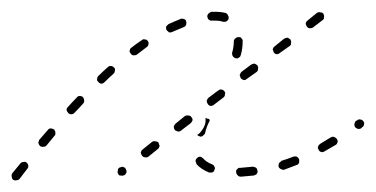

<svg xmlns="http://www.w3.org/2000/svg" viewBox="-25 -287 639 326"><path d="M23 -3Q23 -4 23 -6Q23 -7 22 -9Q21 -10 20 -11Q18 -13 15 -12Q12 -12 10 -10L-4 7Q-6 10 -5 13Q-5 16 -3 18Q0 20 3 19Q6 19 8 17L21 0Q22 -1 23 -3ZM408 10Q410 10 411 8Q412 7 412 6Q413 4 412 3Q412 0 410 -2Q407 -4 404 -4Q394 -3 383 -2Q382 -2 380 -2Q379 -1 378 0Q377 1 376 2Q376 4 376 5Q376 8 378 10Q380 13 384 13Q395 12 406 11Q407 11 408 10ZM175 3Q174 6 176 9Q177 10 178 11Q180 11 181 11Q183 12 184 11Q185 11 187 10Q189 8 190 5Q190 2 188 -1Q187 -2 186 -3Q184 -3 183 -4Q182 -4 180 -3Q179 -3 177 -2Q175 0 175 3ZM333 6Q334 6 335 6Q337 5 338 4Q339 3 339 1Q341 -1 339 -4Q338 -7 335 -8Q325 -12 320 -18Q318 -20 315 -21Q312 -21 310 -19Q309 -18 308 -17Q307 -15 307 -14Q307 -12 308 -11Q308 -9 309 -8Q316 0 330 6Q331 6 333 6ZM481 -8Q482 -9 483 -11Q483 -12 483 -14Q483 -15 483 -16Q482 -19 479 -21Q476 -22 473 -21Q463 -17 453 -14Q452 -13 451 -12Q449 -11 449 -10Q448 -9 448 -7Q448 -6 448 -4Q449 -1 452 0Q455 2 458 1Q468 -3 479 -7Q480 -7 481 -8ZM215 -31Q215 -30 214 -28Q214 -27 215 -25Q215 -24 216 -23Q218 -20 221 -20Q224 -19 227 -21L243 -34Q244 -35 245 -36Q245 -37 246 -39Q246 -40 245 -42Q245 -43 244 -45Q242 -47 239 -47Q236 -48 233 -46L217 -33Q216 -32 215 -31ZM548 -45Q549 -48 547 -51Q546 -52 545 -53Q544 -54 543 -54Q541 -55 540 -55Q538 -54 537 -54Q527 -48 519 -43Q516 -41 515 -38Q514 -35 516 -33Q517 -30 520 -29Q523 -28 526 -30Q535 -35 545 -41Q547 -42 548 -45ZM69 -59Q69 -61 69 -62Q69 -64 68 -65Q68 -66 67 -67Q64 -69 61 -69Q58 -69 56 -66L42 -50Q41 -49 41 -47Q40 -46 40 -44Q41 -43 41 -42Q42 -40 43 -39Q44 -38 46 -38Q47 -37 49 -38Q50 -38 51 -38Q53 -39 54 -40L68 -57Q69 -58 69 -59ZM330 -85Q331 -84 331 -82Q331 -81 330 -80Q325 -70 323 -60Q322 -59 321 -58Q320 -57 319 -56Q317 -55 316 -55Q314 -55 313 -56Q312 -56 311 -57Q310 -57 310 -58L313 -60Q317 -64 320 -69Q323 -74 324 -80Q324 -83 324 -87Q327 -85 330 -85Q330 -85 330 -85ZM270 -72Q270 -69 272 -66Q273 -65 274 -65Q275 -64 277 -64Q278 -63 280 -64Q281 -64 282 -65L299 -78Q301 -80 302 -83Q302 -86 300 -88Q299 -90 298 -90Q296 -91 295 -91Q293 -91 292 -91Q291 -91 289 -90L273 -77Q271 -75 270 -72ZM592 -73Q593 -74 593 -76Q594 -77 593 -79Q593 -80 592 -81Q590 -84 587 -84Q584 -85 582 -83L580 -82Q578 -81 578 -80Q577 -78 577 -77Q576 -75 577 -74Q577 -72 578 -71Q580 -69 583 -68Q586 -68 588 -69L590 -71Q592 -72 592 -73ZM118 -116Q118 -119 116 -122Q114 -124 110 -124Q107 -124 105 -121Q98 -114 90 -105Q88 -103 88 -100Q89 -97 91 -95Q93 -93 96 -93Q99 -93 101 -95Q109 -103 116 -111Q118 -113 118 -116ZM326 -116Q326 -113 328 -110Q329 -109 330 -108Q331 -108 333 -107Q334 -107 336 -108Q337 -108 338 -109L355 -122Q357 -124 357 -127Q358 -130 356 -132Q355 -133 354 -134Q352 -135 351 -135Q349 -135 348 -135Q347 -134 345 -133L329 -121Q327 -119 326 -116ZM170 -167Q171 -170 169 -172Q166 -175 163 -175Q160 -175 158 -173Q150 -166 142 -158Q140 -156 140 -153Q139 -150 142 -148Q144 -145 147 -145Q150 -145 152 -147Q160 -155 168 -162Q170 -164 170 -167ZM383 -162Q383 -161 382 -160Q382 -158 383 -157Q383 -155 384 -154Q386 -152 389 -151Q392 -151 394 -153L411 -165Q412 -166 413 -168Q413 -169 413 -170Q414 -172 413 -173Q413 -175 412 -176Q410 -178 407 -179Q404 -179 401 -177L385 -165Q384 -164 383 -162ZM370 -192Q369 -194 369 -197Q372 -207 372 -217Q372 -220 375 -222Q377 -224 380 -224Q381 -224 383 -224Q384 -223 385 -222Q386 -221 387 -219Q387 -218 387 -216Q387 -205 384 -194Q384 -193 383 -192Q383 -192 383 -191L379 -188Q378 -188 377 -188Q376 -188 375 -188Q372 -189 370 -192ZM227 -212Q228 -215 226 -217Q225 -220 221 -220Q218 -221 216 -219Q207 -213 198 -206Q196 -205 195 -201Q195 -198 197 -196Q199 -193 202 -193Q205 -193 207 -194Q216 -201 224 -207Q227 -209 227 -212ZM439 -206Q439 -205 438 -203Q438 -202 439 -201Q439 -199 440 -198Q442 -195 445 -195Q448 -195 450 -197L467 -209Q468 -210 469 -211Q469 -213 469 -214Q470 -216 469 -217Q469 -219 468 -220Q466 -222 463 -223Q460 -223 457 -221L441 -208Q440 -207 439 -206ZM291 -245Q292 -248 291 -251Q291 -252 290 -253Q289 -254 287 -255Q286 -255 285 -255Q283 -256 282 -255Q272 -251 261 -246Q260 -245 259 -244Q258 -243 257 -242Q257 -240 257 -239Q257 -237 258 -236Q258 -235 260 -234Q261 -233 262 -232Q263 -232 265 -232Q266 -232 268 -233Q278 -237 287 -241Q290 -242 291 -245ZM495 -250Q495 -249 494 -247Q494 -246 495 -244Q495 -243 496 -242Q498 -239 501 -239Q504 -239 506 -240L523 -253Q524 -254 525 -255Q525 -257 525 -258Q526 -260 525 -261Q525 -262 524 -264Q522 -266 519 -266Q516 -267 513 -265L497 -252Q496 -251 495 -250ZM354 -250Q355 -250 357 -250Q358 -250 360 -251Q361 -252 362 -253Q363 -254 363 -255Q364 -258 362 -261Q361 -264 358 -265Q350 -267 340 -267Q337 -267 334 -267Q331 -266 329 -264Q327 -262 327 -259Q327 -257 328 -256Q328 -255 329 -254Q331 -253 332 -252Q333 -252 335 -252Q338 -252 340 -252Q348 -252 354 -250Z"/></svg>

Font: FRB American Cursive Dashed Extralight
Style: Italic
Weight: 200
Italic angle: -25°
Version: Version 2.0;Modular Font Editor K font №1